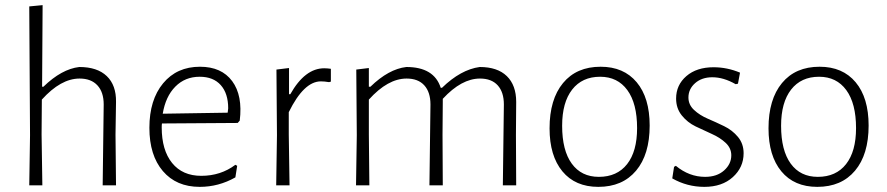

<svg xmlns="http://www.w3.org/2000/svg" viewBox="-20 -722 3454 748"><path d="M289 -461Q359 -461 396 -425.5Q433 -390 432 -325L430 -197L432 0H380L384 -315Q384 -363 359.5 -389.5Q335 -416 290 -416Q217 -416 143 -334L142 -198L145 0H94L97 -195L94 -697L146 -702L144 -384H149Q220 -453 289 -461Z M758 6Q667 6 614.5 -55.5Q562 -117 562 -224Q562 -333 615.5 -397.5Q669 -462 759 -462Q843 -462 884.5 -406Q926 -350 914 -252L906 -243L611 -241Q610 -236 610 -226Q610 -137 650.5 -87Q691 -37 764 -37Q840 -37 897 -80L904 -76L897 -31Q832 6 758 6ZM758 -423Q701 -423 663 -384.5Q625 -346 614 -279L867 -283L869 -300Q869 -358 840 -390.5Q811 -423 758 -423Z M1106 -457V-355H1111Q1168 -456 1243 -456Q1255 -456 1269 -454V-404L1262 -402Q1244 -405 1230 -405Q1164 -405 1105 -285V-198L1108 0H1056L1059 -195L1057 -451Z M1417 -457V-384H1423Q1494 -453 1563 -461Q1671 -461 1697 -380H1702Q1775 -451 1849 -461Q1918 -461 1954.5 -425.5Q1991 -390 1991 -325L1990 -197L1991 0H1939L1943 -315Q1943 -363 1919 -389.5Q1895 -416 1850 -416Q1778 -416 1705 -337V-325L1704 -197L1705 0H1653L1657 -315Q1657 -363 1633 -389.5Q1609 -416 1564 -416Q1491 -416 1417 -334V-198L1419 0H1367L1370 -195L1368 -451Z M2320 -462Q2410 -462 2460.5 -401.5Q2511 -341 2511 -233Q2511 -120 2458 -57Q2405 6 2311 6Q2221 6 2171 -54.5Q2121 -115 2121 -222Q2121 -335 2173.5 -398.5Q2226 -462 2320 -462ZM2318 -423Q2248 -423 2209 -373Q2170 -323 2170 -232Q2170 -136 2207.5 -84.5Q2245 -33 2313 -33Q2384 -33 2423 -82.5Q2462 -132 2462 -223Q2462 -319 2424 -371Q2386 -423 2318 -423Z M2760 -460Q2813 -460 2863 -439L2855 -396L2846 -394Q2799 -421 2755 -421Q2714 -421 2688 -398Q2662 -375 2662 -342Q2662 -314 2684 -293.5Q2706 -273 2737.5 -259.5Q2769 -246 2801 -230.5Q2833 -215 2855 -188.5Q2877 -162 2877 -125Q2877 -70 2835 -32Q2793 6 2724 6Q2657 6 2599 -27L2606 -72L2613 -76Q2665 -33 2727 -33Q2773 -33 2801 -58Q2829 -83 2829 -117Q2829 -145 2807 -165.5Q2785 -186 2753.5 -200Q2722 -214 2690 -229.5Q2658 -245 2636 -272.5Q2614 -300 2614 -338Q2614 -391 2654 -425.5Q2694 -460 2760 -460Z M3173 -462Q3263 -462 3313.5 -401.5Q3364 -341 3364 -233Q3364 -120 3311 -57Q3258 6 3164 6Q3074 6 3024 -54.5Q2974 -115 2974 -222Q2974 -335 3026.5 -398.5Q3079 -462 3173 -462ZM3171 -423Q3101 -423 3062 -373Q3023 -323 3023 -232Q3023 -136 3060.5 -84.5Q3098 -33 3166 -33Q3237 -33 3276 -82.5Q3315 -132 3315 -223Q3315 -319 3277 -371Q3239 -423 3171 -423Z"/></svg>

Font: Alegreya Sans Light
Style: Regular
Weight: 300
Designer: Juan Pablo del Peral
Foundry: Huerta Tipografica
Version: Version 2.007